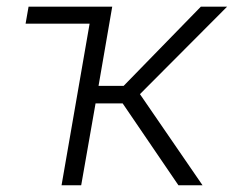

<svg xmlns="http://www.w3.org/2000/svg" viewBox="-20 -548 692 568"><path d="M507.8 0H579.1L394 -269.5L651.9 -528.3H574.2L345.7 -293.9H271.5L312 -528.3H64.5L55.7 -478H245.1L162.1 0H220.2L262.7 -242.2H342.8Z"/></svg>

Font: Roboto Light
Style: Italic
Weight: 300
Italic angle: -12°
Designer: Google
Version: Version 2.137; 2017